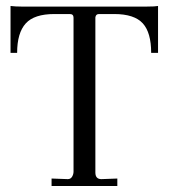

<svg xmlns="http://www.w3.org/2000/svg" viewBox="-20 -620 562 640"><path d="M15.1 -600.1Q30.8 -598.1 50.8 -598.1H470.2Q497.1 -598.1 506.8 -600.1V-443.8H483.9Q483.9 -511.2 456.1 -542Q427.7 -573.2 360.8 -573.2H310.1Q299.3 -573.2 297.9 -562V-44.9Q297.9 -22.9 317.9 -22.9L371.1 -24.9V0H151.9V-24.9L206.1 -22.9Q215.3 -22.9 220.2 -30.8Q225.1 -39.1 225.1 -47.9V-561Q225.1 -573.2 212.9 -573.2H161.1Q94.2 -573.2 65.9 -542Q37.1 -510.3 37.1 -443.8H15.1Z"/></svg>

Font: Unna Light
Style: Regular
Weight: 300
Designer: Jorge de Buen Unna
Foundry: Omnibus-Type
Version: Version 2.007;PS 002.007;hotconv 1.0.88;makeotf.lib2.5.64775